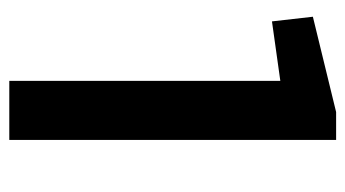

<svg xmlns="http://www.w3.org/2000/svg" viewBox="-185 -558 743 413"><g transform="rotate(90 186.5 -351.5)"><path d="M281 0H154V-583L26 -565L16 -653L221 -703H281Z"/></g></svg>

Font: Pathway Extreme 8pt Thin 12pt SemiBold
Style: Regular
Weight: 600
Version: Version 1.001;gftools[0.9.26]